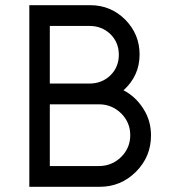

<svg xmlns="http://www.w3.org/2000/svg" viewBox="-20 -720 663 740"><path d="M93 -700V0H364Q446 0 504 -58Q562 -116 562 -198Q562 -255 533 -300Q503 -348 456 -372Q518 -428 518 -510Q518 -588 463 -644Q407 -700 328 -700ZM172 -620H325Q373 -620 406 -588Q438 -556 438 -509Q438 -462 406 -430Q373 -398 325 -398H172ZM172 -318H361Q411 -318 447 -283Q482 -248 482 -199Q482 -150 447 -115Q411 -80 361 -80H172Z"/></svg>

Font: Unageo
Style: Regular
Weight: 400
Designer: Richard Sepsi
Foundry: Richard Sepsi
Version: Version 2.000